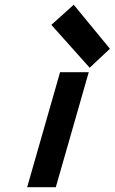

<svg xmlns="http://www.w3.org/2000/svg" viewBox="-20 -785 481 805"><path d="M231.9 -482.4H352.1L213.9 0H93.8ZM289.1 -765.1 440.9 -580.6 356 -501 195.3 -680.7Z"/></svg>

Font: Cantarell
Style: Bold Italic
Weight: 700
Italic angle: -16°
Designer: Dave Crossland
Version: Version 1.004